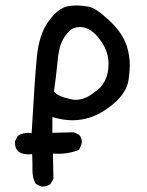

<svg xmlns="http://www.w3.org/2000/svg" viewBox="-20 -551 540 704"><path d="M137 133H131L111 123Q99 102 99 74V51Q99 32 98 14L86 15Q35 15 35 -27V-33L45 -53Q62 -64 85 -64L96 -63Q107 -257 115 -341Q123 -425 158 -473Q193 -521 228 -528Q245 -531 262 -531Q280 -531 305.5 -526.5Q331 -522 380 -476.5Q429 -431 445 -382Q456 -347 456 -310Q456 -296 452 -262Q445 -202 372 -152Q313 -110 245 -110Q211 -110 172 -122V-64L250 -66L270 -57Q280 -46 280 -29Q280 -22 270 -2Q235 13 193 13L174 12L176 104L166 123Q154 133 137 133ZM257 -185Q292 -185 325 -212Q378 -245 378 -317Q378 -376 329 -426Q303 -452 272 -452Q263 -452 249.5 -447.5Q236 -443 216.5 -415.5Q197 -388 191.5 -330Q186 -272 178 -216Q191 -198 236 -188Q247 -185 257 -185Z"/></svg>

Font: Xiaolai Mono SC
Style: Regular
Weight: 400
Monospace: yes
Designer: LXGW / Nozomi Seto
Version: Version 3.113;September 30, 2024